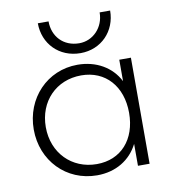

<svg xmlns="http://www.w3.org/2000/svg" viewBox="-79 -750 744 829"><g transform="rotate(-10 293.5 -335.5)"><path d="M281 10C363 10 428 -30 461 -96V0H512V-465H461V-371C428 -436 361 -475 279 -475C146 -475 45 -369 45 -232C45 -95 146 10 281 10ZM98 -233C98 -346 177 -427 287 -427C393 -427 463 -349 463 -232C463 -115 394 -38 288 -38C178 -38 98 -120 98 -233ZM142 -681C142 -591 208 -522 302 -522C393 -522 459 -591 459 -681H413C413 -615 364 -565 304 -565C234 -565 189 -615 189 -681Z"/></g></svg>

Font: MV Cash ExtraLight
Style: Regular
Weight: 200
Designer: Rodrigo Fuenzalida
Foundry: fragTYPE
Version: Version 1.100;Glyphs 3.1.2 (3151)